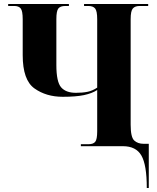

<svg xmlns="http://www.w3.org/2000/svg" viewBox="-20 -734 789 964"><path d="M717 210H727V-12H701Q672 -12 654 -28.5Q636 -45 636 -108V-638Q636 -679 647 -691.5Q658 -704 681 -704H724V-714H402V-704H424Q447 -704 457.5 -691.5Q468 -679 468 -638V-294Q444 -278 419 -273Q394 -268 361 -268Q311 -268 287 -295.5Q263 -323 263 -407V-638Q263 -679 273 -691.5Q283 -704 308 -704H326V-714H21V-704H52Q74 -704 84 -691.5Q94 -679 94 -637V-457Q94 -332 153 -290Q212 -248 295 -248Q361 -248 401.5 -256.5Q442 -265 468 -282V-75Q468 -34 458 -22Q448 -10 425 -10H386V0H597Q663 0 690 47Q717 94 717 210Z"/></svg>

Font: Noto Serif Display SemiCondensed Extra
Style: Regular
Weight: 800
Width: 4
Designer: Monotype Design Team
Foundry: Monotype Imaging Inc.
Version: Version 1.900